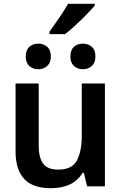

<svg xmlns="http://www.w3.org/2000/svg" viewBox="-20 -982 640 1012"><path d="M248 10Q152 10 107 -39.5Q62 -89 62 -184V-542H184V-214Q184 -152 207 -120Q230 -88 287 -88Q360 -88 385.5 -136.5Q411 -185 411 -266V-542H533V0H439L422 -71H416Q388 -28 346.5 -9Q305 10 248 10ZM417 -617Q389 -617 370 -634Q351 -651 351 -684Q351 -719 370 -735.5Q389 -752 417 -752Q444 -752 463.5 -735.5Q483 -719 483 -684Q483 -651 463.5 -634Q444 -617 417 -617ZM182 -617Q154 -617 135 -633.5Q116 -650 116 -684Q116 -719 135 -735.5Q154 -752 182 -752Q209 -752 228.5 -735.5Q248 -719 248 -684Q248 -651 228.5 -634Q209 -617 182 -617ZM241 -815Q263 -845 291.5 -887Q320 -929 339 -962H479V-952Q464 -934 436.5 -906Q409 -878 378.5 -849.5Q348 -821 323 -802H241Z"/></svg>

Font: Noto Sans Mono SemiBold
Style: Regular
Weight: 600
Designer: Monotype Design Team
Foundry: Monotype Imaging Inc.
Version: Version 2.014; ttfautohint (v1.8.4.7-5d5b)